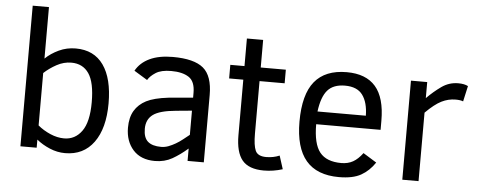

<svg xmlns="http://www.w3.org/2000/svg" viewBox="-49 -851 2470 989"><g transform="rotate(5 1185.5 -356.0)"><path d="M516.1 -259.8Q516.1 -130.4 463.1 -57.6Q410.2 15.1 314.9 15.1Q273.9 15.1 234.9 -1.5Q195.8 -18.1 167 -42V0H83V-727.1H167V-460.9Q195.8 -488.8 236.3 -507.8Q276.9 -526.9 323.2 -526.9Q418 -526.9 467 -457.5Q516.1 -388.2 516.1 -259.8ZM429.2 -257.8Q429.2 -360.4 397.9 -406.2Q366.7 -452.1 307.1 -452.1Q268.1 -452.1 231.4 -432.1Q194.8 -412.1 167 -386.2V-115.2Q194.8 -91.8 231.4 -75.9Q268.1 -60.1 303.2 -60.1Q359.9 -60.1 394.5 -107.9Q429.2 -155.8 429.2 -257.8Z M947.3 0V-64Q908.2 -29.8 868.7 -7.3Q829.1 15.1 779.3 15.1Q706.1 15.1 666.3 -29.5Q626.5 -74.2 626.5 -144Q626.5 -196.8 647.2 -231.7Q668 -266.6 707.3 -286.9Q746.6 -307.1 821.3 -315.9L947.3 -327.1V-352.1Q947.3 -411.1 914.3 -432.6Q881.3 -454.1 823.2 -454.1Q771.5 -454.1 743.4 -436Q715.3 -418 703.1 -397L634.3 -439Q657.7 -481.4 705.8 -504.2Q753.9 -526.9 825.2 -526.9Q935.5 -526.9 983.4 -486.8Q1031.2 -446.8 1031.2 -348.1V0ZM947.3 -259.8 865.2 -252Q781.7 -244.6 747.6 -219.5Q713.4 -194.3 713.4 -146Q713.4 -100.1 736.3 -80.1Q759.3 -60.1 805.2 -60.1Q824.2 -60.1 842.8 -67.1Q861.3 -74.2 879.4 -84.7Q897.5 -95.2 914.3 -108.6Q931.2 -122.1 947.3 -134.8Z M1439.5 0Q1390.6 15.1 1342.8 15.1Q1264.6 15.1 1230.7 -25.9Q1196.8 -66.9 1196.8 -154.8V-441.9H1123.5V-512.2H1196.8V-654.8H1280.8V-512.2H1410.6V-441.9H1280.8V-170.9Q1280.8 -108.9 1293.2 -82Q1305.7 -55.2 1348.6 -55.2Q1385.7 -55.2 1417.5 -68.8Z M1590.8 -246.1Q1590.8 -144.5 1625.5 -101.3Q1660.2 -58.1 1736.8 -58.1Q1771 -58.1 1796.9 -72.5Q1822.8 -86.9 1846.7 -119.1L1916 -76.2Q1886.7 -32.2 1844.7 -8.5Q1802.7 15.1 1731 15.1Q1616.7 15.1 1560.3 -51.3Q1503.9 -117.7 1503.9 -252Q1503.9 -392.6 1558.8 -459.7Q1613.8 -526.9 1724.6 -526.9Q1824.2 -526.9 1874 -469.5Q1923.8 -412.1 1923.8 -293V-246.1ZM1841.8 -312Q1840.8 -380.9 1812.7 -418.9Q1784.7 -457 1721.7 -457Q1661.6 -457 1631.6 -422.6Q1601.6 -388.2 1591.8 -312Z M2334.5 -429.2Q2320.8 -435.1 2295.4 -435.1Q2257.8 -435.1 2222.9 -417.7Q2188 -400.4 2141.6 -354V0H2057.6V-512.2H2141.6V-429.2Q2176.8 -464.8 2215.6 -492.4Q2254.4 -520 2301.8 -520Q2333.5 -520 2352.5 -509.8Z"/></g></svg>

Font: Lorenzo Sans
Style: Regular
Weight: 400
Foundry: Intel Corporation
Version: Version 1.00; ttfautohint (v1.5)